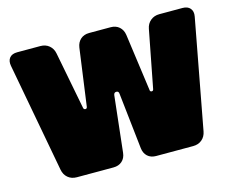

<svg xmlns="http://www.w3.org/2000/svg" viewBox="-98 -843 1207 987"><g transform="rotate(-15 505.5 -350.0)"><path d="M391 0Q419 0 437 -16Q455 -32 458 -60L491 -358Q493 -372 505.5 -372Q518 -372 519 -358L552 -60Q555 -32 572.5 -16Q590 0 618 0H815Q843 0 862 -16Q881 -32 886 -59L995 -641Q1000 -668 986.5 -684Q973 -700 946 -700H822Q795 -700 775.5 -684Q756 -668 751 -641L692 -336Q691 -331 688.5 -329Q686 -327 682.5 -327Q679 -327 676 -329Q673 -331 673 -336L631 -641Q627 -668 609 -684Q591 -700 563 -700H449Q421 -700 403 -684Q385 -668 381 -641L339 -336Q338 -331 335.5 -329Q333 -327 329.5 -327Q326 -327 323 -329Q320 -331 319 -336L260 -641Q255 -668 236 -684Q217 -700 189 -700H66Q38 -700 25 -684Q12 -668 17 -641L125 -59Q130 -32 149 -16Q168 0 196 0Z"/></g></svg>

Font: Bolota
Style: Bold
Weight: 240
Designer: Gabriel Pang
Version: Version 1.000